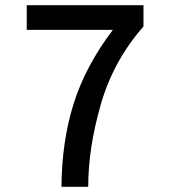

<svg xmlns="http://www.w3.org/2000/svg" viewBox="-20 -720 656 740"><path d="M533 -700V-618Q417 -486 368.5 -317.5Q320 -149 320 0H217Q218 -174 263.5 -319.5Q309 -465 415 -605H83V-700Z"/></svg>

Font: Overpass Mono Light
Style: Bold
Weight: 600
Monospace: yes
Designer: Delve Withrington, Dave Bailey
Foundry: Delve Fonts
Version: Version 1.000;DELV;Overpass